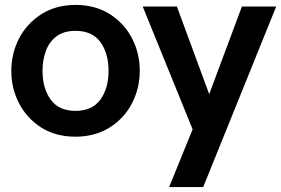

<svg xmlns="http://www.w3.org/2000/svg" viewBox="-20 -546 1144 781"><path d="M287 10Q206 10 147.8 -27.2Q89.5 -64.5 57.8 -125.2Q26 -186 26 -258Q26 -328 57.5 -389.5Q89 -451 151 -490Q210 -526 287 -526Q367.5 -526 426.2 -488.8Q485 -451.5 516.8 -390.5Q548.5 -329.5 548.5 -258Q548.5 -187.5 517 -126Q485.5 -64.5 424 -26Q364 10 287 10ZM287 -95Q355 -95 388.2 -140.8Q421.5 -186.5 421.5 -258Q421.5 -329 388.5 -374.8Q355.5 -420.5 287 -420.5Q240 -420.5 210.5 -398.8Q181 -377 167 -340Q153 -303 153 -258Q153 -186.5 186.2 -140.8Q219.5 -95 287 -95ZM806.5 215H668L763.5 -20L560.5 -519.5H699.5L831 -163L964 -519.5H1103.5Z"/></svg>

Font: Acari Sans
Style: Bold
Weight: 700
Designer: Alfredo Marco Pradil and Stefan Peev (font) & Cristiano Sobral (main changes)
Foundry: Alfredo Marco Pradil and Stefan Peev (font) & Cristiano Sobral (main changes)
Version: Version 1.063; ttfautohint (v1.8.3)